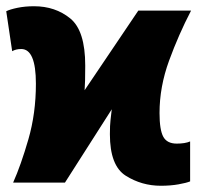

<svg xmlns="http://www.w3.org/2000/svg" viewBox="-25 -585 642 615"><path d="M17 0H183L333 -235Q331 -217 329 -200.5Q327 -184 327 -155Q327 -54 378 -22Q429 10 490 10Q521 10 546.5 5.5Q572 1 584 -4V-132Q568 -125 541 -125Q510 -125 498 -147Q486 -169 486 -223Q486 -307 516.5 -390.5Q547 -474 587 -551H418L246 -296Q247 -309 247.5 -327.5Q248 -346 248 -375Q248 -487 200 -526Q152 -565 84 -565Q55 -565 31 -560Q7 -555 -5 -549L14 -421Q26 -428 43 -428Q90 -428 90 -317Q90 -222 66 -139Q42 -56 17 0Z"/></svg>

Font: Noto Sans Display SemiCondensed Black
Style: Regular
Weight: 900
Width: 4
Designer: Monotype Design Team
Foundry: Monotype Imaging Inc.
Version: Version 1.900